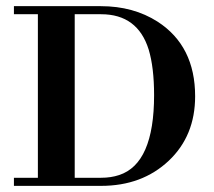

<svg xmlns="http://www.w3.org/2000/svg" viewBox="-20 -606 697 626"><path d="M25.4 -585.9V-559.6H103.5V-26.4H25.4V0H309.6Q443.4 0 530.3 -82Q616.2 -163.1 616.2 -292Q616.2 -456.1 494.1 -535.2Q415 -585.9 308.6 -585.9ZM309.6 -559.6Q428.7 -559.6 464.8 -444.3Q482.4 -385.7 482.4 -295.9Q482.4 -72.3 368.2 -35.2Q341.8 -26.4 309.6 -26.4H223.6V-559.6Z"/></svg>

Font: Abhaya Libre
Style: Bold
Weight: 700
Designer: Pushpananda Ekanayake, Sol Matas, Pathum Egodawatta
Foundry: Mooniak
Version: Version 1.050 ; ttfautohint (v1.6)